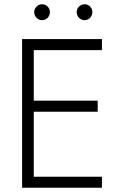

<svg xmlns="http://www.w3.org/2000/svg" viewBox="-20 -884 574 904"><path d="M341 -827C341 -806 358 -789 378 -789C399 -789 415 -806 415 -827C415 -847 399 -864 378 -864C358 -864 341 -847 341 -827ZM141 -827C141 -806 158 -789 178 -789C199 -789 215 -806 215 -827C215 -847 199 -864 178 -864C158 -864 141 -847 141 -827ZM84 -700V0H460V-52H139V-358H440V-410H139V-648H460V-700Z"/></svg>

Font: Jost Light
Style: Regular
Weight: 300
Version: Version 3.710